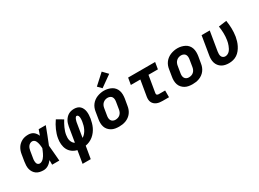

<svg xmlns="http://www.w3.org/2000/svg" viewBox="-35 -1651 3670 2716"><g transform="rotate(-30 1800.0 -292.5)"><path d="M222 8Q191 8 161.5 1.5Q132 -5 108.5 -21Q85 -37 69 -61.5Q53 -86 46 -114Q39 -142 40 -173Q41 -204 46 -234L64 -344Q68 -370 76.5 -395Q85 -420 99.5 -443.5Q114 -467 135 -485.5Q156 -504 180.5 -516.5Q205 -529 231 -533.5Q257 -538 283 -538Q306 -538 328.5 -531.5Q351 -525 368 -511.5Q385 -498 398 -479.5Q411 -461 419 -441Q427 -463 434.5 -485.5Q442 -508 450 -530H566Q539 -461 513.5 -392Q488 -323 459 -255Q466 -191 470.5 -127.5Q475 -64 481 0H364Q364 -19 364 -38Q364 -57 364 -75Q350 -58 334.5 -42.5Q319 -27 301 -15.5Q283 -4 262.5 2Q242 8 222 8ZM222 -102Q240 -102 257.5 -112Q275 -122 288.5 -137Q302 -152 312 -168.5Q322 -185 330.5 -202.5Q339 -220 346.5 -237.5Q354 -255 361 -273Q360 -289 358.5 -305Q357 -321 354 -337Q351 -353 346.5 -368Q342 -383 334 -396.5Q326 -410 312.5 -419Q299 -428 283 -428Q265 -428 248 -418.5Q231 -409 220 -394Q209 -379 203 -361.5Q197 -344 194 -326L176 -216Q174 -204 172.5 -192Q171 -180 172 -168Q173 -156 175 -144.5Q177 -133 183 -123.5Q189 -114 199.5 -108Q210 -102 222 -102Z M743 205 777 0Q733 -10 697 -36.5Q661 -63 641.5 -102Q622 -141 618 -188Q614 -235 622 -280Q627 -313 637.5 -345.5Q648 -378 661.5 -409Q675 -440 692.5 -471Q710 -502 730 -530L832 -470Q817 -446 803.5 -421Q790 -396 778.5 -370.5Q767 -345 758.5 -318.5Q750 -292 746 -266Q742 -243 742 -220Q742 -197 748 -175.5Q754 -154 766.5 -136Q779 -118 798 -108L838 -350Q842 -373 849 -395.5Q856 -418 868 -439Q880 -460 897 -478Q914 -496 935 -508Q956 -520 979.5 -525Q1003 -530 1026 -530Q1053 -530 1078.5 -522Q1104 -514 1122 -496Q1140 -478 1150.5 -454Q1161 -430 1164.5 -403.5Q1168 -377 1166.5 -349.5Q1165 -322 1161 -294Q1155 -261 1146 -228Q1137 -195 1122.5 -164Q1108 -133 1086 -104Q1064 -75 1036.5 -52.5Q1009 -30 976 -15.5Q943 -1 910 4L876 205ZM926 -113Q952 -128 971.5 -151.5Q991 -175 1004 -201.5Q1017 -228 1025 -255.5Q1033 -283 1037 -311Q1039 -322 1040 -333.5Q1041 -345 1041.5 -356Q1042 -367 1041 -378Q1040 -389 1037 -399Q1034 -409 1026.5 -417Q1019 -425 1008 -425Q999 -425 992.5 -417.5Q986 -410 982 -402Q978 -394 975 -385Q972 -376 969.5 -367.5Q967 -359 965 -350.5Q963 -342 962 -333Z M1456 8Q1424 8 1392.5 2.5Q1361 -3 1334.5 -18Q1308 -33 1288 -56Q1268 -79 1258.5 -108Q1249 -137 1248.5 -169.5Q1248 -202 1254 -234L1272 -344Q1276 -372 1286.5 -399Q1297 -426 1315 -449.5Q1333 -473 1357.5 -491Q1382 -509 1409 -519.5Q1436 -530 1464 -535.5Q1492 -541 1520 -541Q1553 -541 1583.5 -533.5Q1614 -526 1641 -512Q1668 -498 1687.5 -474.5Q1707 -451 1716.5 -422Q1726 -393 1726.5 -360.5Q1727 -328 1722 -296L1703 -186Q1699 -158 1688.5 -131Q1678 -104 1660.5 -80.5Q1643 -57 1618.5 -39Q1594 -21 1566.5 -10.5Q1539 0 1511 4Q1483 8 1456 8ZM1458 -102Q1479 -102 1499.5 -108.5Q1520 -115 1536 -129.5Q1552 -144 1561 -164Q1570 -184 1573 -204L1591 -314Q1595 -335 1594 -356Q1593 -377 1583.5 -394Q1574 -411 1555 -419.5Q1536 -428 1515 -428Q1495 -428 1475 -421Q1455 -414 1439 -399.5Q1423 -385 1414 -365.5Q1405 -346 1402 -326L1384 -216Q1380 -195 1381 -174.5Q1382 -154 1391.5 -137Q1401 -120 1419 -111Q1437 -102 1458 -102ZM1523 -580 1464 -640 1629 -790 1706 -710Z M2169 0Q2146 0 2122.5 -3Q2099 -6 2078 -14.5Q2057 -23 2040 -37.5Q2023 -52 2013 -72.5Q2003 -93 2001.5 -116.5Q2000 -140 2004 -164L2047 -420H1892L1911 -530H2352L2334 -420H2180L2134 -146Q2133 -138 2134.5 -130.5Q2136 -123 2141.5 -118.5Q2147 -114 2154.5 -112Q2162 -110 2169 -110H2273V0Z M2656 8Q2624 8 2592.5 2.5Q2561 -3 2534.5 -18Q2508 -33 2488 -56Q2468 -79 2458.5 -108Q2449 -137 2448.5 -169.5Q2448 -202 2454 -234L2472 -344Q2476 -372 2486.5 -399Q2497 -426 2515 -449.5Q2533 -473 2557.5 -491Q2582 -509 2609 -519.5Q2636 -530 2664 -535.5Q2692 -541 2720 -541Q2753 -541 2783.5 -533.5Q2814 -526 2841 -512Q2868 -498 2887.5 -474.5Q2907 -451 2916.5 -422Q2926 -393 2926.5 -360.5Q2927 -328 2922 -296L2903 -186Q2899 -158 2888.5 -131Q2878 -104 2860.5 -80.5Q2843 -57 2818.5 -39Q2794 -21 2766.5 -10.5Q2739 0 2711 4Q2683 8 2656 8ZM2658 -102Q2679 -102 2699.5 -108.5Q2720 -115 2736 -129.5Q2752 -144 2761 -164Q2770 -184 2773 -204L2791 -314Q2795 -335 2794 -356Q2793 -377 2783.5 -394Q2774 -411 2755 -419.5Q2736 -428 2715 -428Q2695 -428 2675 -421Q2655 -414 2639 -399.5Q2623 -385 2614 -365.5Q2605 -346 2602 -326L2584 -216Q2580 -195 2581 -174.5Q2582 -154 2591.5 -137Q2601 -120 2619 -111Q2637 -102 2658 -102Z M3251 8Q3220 8 3189.5 1.5Q3159 -5 3134 -20.5Q3109 -36 3091 -59.5Q3073 -83 3064.5 -111.5Q3056 -140 3056 -171.5Q3056 -203 3062 -234L3111 -530H3244L3192 -216Q3189 -197 3189 -177Q3189 -157 3195.5 -140Q3202 -123 3218 -112.5Q3234 -102 3253 -102Q3273 -102 3292.5 -111.5Q3312 -121 3326 -137Q3340 -153 3349.5 -171.5Q3359 -190 3366.5 -209.5Q3374 -229 3379 -248Q3384 -267 3387 -287Q3396 -345 3394.5 -401Q3393 -457 3384 -513L3514 -531Q3525 -467 3526.5 -402Q3528 -337 3518 -271Q3512 -237 3502 -204Q3492 -171 3476 -139Q3460 -107 3437 -78Q3414 -49 3384 -29Q3354 -9 3319.5 -0.5Q3285 8 3251 8Z"/></g></svg>

Font: Iosevka Curly XBdEx
Style: Italic
Weight: 800
Width: 7
Italic angle: -9°
Monospace: yes
Designer: Belleve Invis
Foundry: Belleve Invis
Version: Version 11.1.0; ttfautohint (v1.8.3)